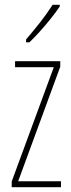

<svg xmlns="http://www.w3.org/2000/svg" viewBox="-20 -783 298 803"><path d="M235 0H29V-24L205 -502H43V-527H232V-504L56 -25H235ZM230 -756Q214 -732 191.5 -704Q169 -676 146 -650.5Q123 -625 103 -606H89V-618Q123 -658 149 -691Q175 -724 200 -763H230Z"/></svg>

Font: Noto Sans Gujarati ExtraCondensed Thin
Style: Regular
Weight: 100
Width: 2
Designer: Jelle Bosma - Monotype Design Team, Universal Thirst
Foundry: Monotype Imaging Inc.
Version: Version 2.106; ttfautohint (v1.8.4.7-5d5b)